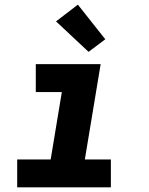

<svg xmlns="http://www.w3.org/2000/svg" viewBox="-20 -806 640 826"><path d="M54 0V-120H198L246 -410H134V-530H413L345 -120H457V0ZM361 -583 221 -714 315 -786 433 -637Z"/></svg>

Font: Iosevka Curly HvExObl
Style: Regular
Weight: 900
Width: 7
Italic angle: -9°
Monospace: yes
Designer: Belleve Invis
Foundry: Belleve Invis
Version: Version 11.1.0; ttfautohint (v1.8.3)